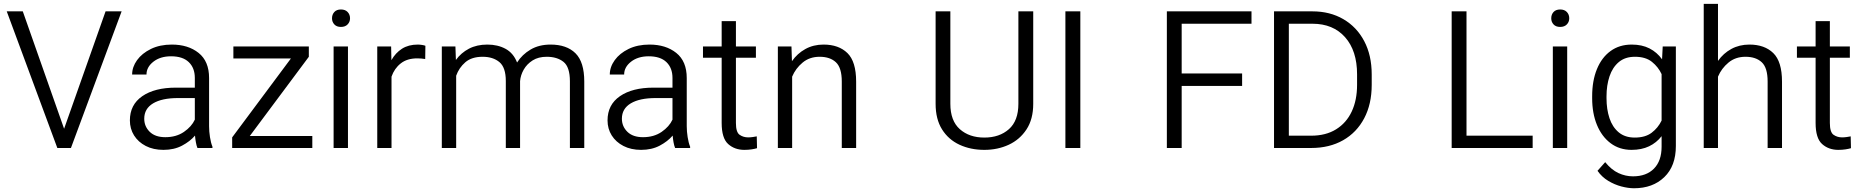

<svg xmlns="http://www.w3.org/2000/svg" viewBox="-20 -770 9686 999"><path d="M98.6 -710.9 313.5 -100.1 529.3 -710.9H612.8L349.1 0H278.3L15.1 -710.9Z M1007.3 0Q1002.4 -11.7 999.3 -29.1Q996.1 -46.4 994.6 -64.5Q968.8 -34.2 927.2 -12.2Q885.7 9.8 830.6 9.8Q777.8 9.8 738.5 -10.5Q699.2 -30.8 677.5 -65.4Q655.8 -100.1 655.8 -143.6Q655.8 -225.1 720.2 -269.5Q784.7 -314 895 -314H993.7V-364.7Q993.7 -416.5 962.2 -446.8Q930.7 -477.1 870.1 -477.1Q814 -477.1 778.1 -449Q742.2 -420.9 742.2 -382.3H667.5Q667.5 -421.4 693.1 -457Q718.8 -492.7 765.4 -515.4Q812 -538.1 874 -538.1Q959 -538.1 1013.4 -494.6Q1067.9 -451.2 1067.9 -363.8V-113.3Q1067.9 -86.4 1072.5 -56.6Q1077.1 -26.9 1085.4 -6.8V0ZM840.3 -56.2Q897 -56.2 937 -83.7Q977.1 -111.3 993.7 -147.5V-259.8H906.2Q822.8 -259.8 776.6 -232.2Q730.5 -204.6 730.5 -152.3Q730.5 -112.3 759 -84.2Q787.6 -56.2 840.3 -56.2Z M1605 -62.5V0H1188V-55.2L1493.7 -465.8H1194.3V-528.3H1586.9V-474.6L1279.8 -62.5Z M1707.5 -674.8Q1707.5 -694.3 1719.5 -707.5Q1731.4 -720.7 1753.9 -720.7Q1776.4 -720.7 1788.8 -707.5Q1801.3 -694.3 1801.3 -674.8Q1801.3 -656.2 1788.8 -643.1Q1776.4 -629.9 1753.9 -629.9Q1731.4 -629.9 1719.5 -643.1Q1707.5 -656.2 1707.5 -674.8ZM1790.5 -528.3V0H1715.8V-528.3Z M2193.4 -531.7 2192.4 -462.9Q2172.4 -466.3 2150.9 -466.3Q2098.1 -466.3 2064.9 -439.9Q2031.7 -413.6 2017.1 -371.1V0H1942.9V-528.3H2015.1L2016.6 -457Q2037.6 -494.6 2071.5 -516.4Q2105.5 -538.1 2153.8 -538.1Q2164.1 -538.1 2176.3 -536.1Q2188.5 -534.2 2193.4 -531.7Z M2491.2 -474.6Q2434.1 -474.6 2401.1 -446Q2368.2 -417.5 2353.5 -376V0H2278.8V-528.3H2349.6L2352.1 -458Q2378.9 -495.1 2419.9 -516.6Q2460.9 -538.1 2515.6 -538.1Q2569.8 -538.1 2610.6 -515.9Q2651.4 -493.7 2670.4 -444.8Q2696.8 -486.3 2740.7 -512.2Q2784.7 -538.1 2844.7 -538.1Q2928.7 -538.1 2974.4 -492.7Q3020 -447.3 3020 -345.7V0H2945.3V-346.7Q2945.3 -421.4 2912.1 -448Q2878.9 -474.6 2824.7 -474.6Q2781.2 -474.6 2751.5 -455.8Q2721.7 -437 2705.1 -408Q2688.5 -378.9 2686 -347.7V0H2611.8V-348.6Q2611.8 -418.9 2578.6 -446.8Q2545.4 -474.6 2491.2 -474.6Z M3492.7 0Q3487.8 -11.7 3484.6 -29.1Q3481.4 -46.4 3480 -64.5Q3454.1 -34.2 3412.6 -12.2Q3371.1 9.8 3315.9 9.8Q3263.2 9.8 3223.9 -10.5Q3184.6 -30.8 3162.8 -65.4Q3141.1 -100.1 3141.1 -143.6Q3141.1 -225.1 3205.6 -269.5Q3270 -314 3380.4 -314H3479V-364.7Q3479 -416.5 3447.5 -446.8Q3416 -477.1 3355.5 -477.1Q3299.3 -477.1 3263.4 -449Q3227.5 -420.9 3227.5 -382.3H3152.8Q3152.8 -421.4 3178.5 -457Q3204.1 -492.7 3250.7 -515.4Q3297.4 -538.1 3359.4 -538.1Q3444.3 -538.1 3498.8 -494.6Q3553.2 -451.2 3553.2 -363.8V-113.3Q3553.2 -86.4 3557.9 -56.6Q3562.5 -26.9 3570.8 -6.8V0ZM3325.7 -56.2Q3382.3 -56.2 3422.4 -83.7Q3462.4 -111.3 3479 -147.5V-259.8H3391.6Q3308.1 -259.8 3262 -232.2Q3215.8 -204.6 3215.8 -152.3Q3215.8 -112.3 3244.4 -84.2Q3272.9 -56.2 3325.7 -56.2Z M3913.1 -528.3V-469.7H3809.1V-129.9Q3809.1 -82 3828.4 -68.6Q3847.7 -55.2 3872.6 -55.2Q3885.3 -55.2 3897.5 -57.1Q3909.7 -59.1 3917.5 -60.5L3918.9 1Q3908.2 4.4 3890.9 7.1Q3873.5 9.8 3853 9.8Q3802.7 9.8 3768.8 -20.5Q3734.9 -50.8 3734.9 -130.4V-469.7H3637.7V-528.3H3734.9V-660.2H3809.1V-528.3Z M4244.6 -474.6Q4192.4 -474.6 4156 -444.3Q4119.6 -414.1 4101.6 -371.1V0H4027.3V-528.3H4098.1L4100.6 -451.7Q4128.4 -491.7 4170.4 -514.9Q4212.4 -538.1 4265.1 -538.1Q4343.8 -538.1 4389.2 -493.9Q4434.6 -449.7 4434.6 -345.2V0H4359.9V-345.7Q4359.9 -417.5 4329.3 -446Q4298.8 -474.6 4244.6 -474.6Z M5278.8 -710.9H5356V-230Q5356 -149.9 5321 -96.7Q5286.1 -43.5 5228.5 -16.8Q5170.9 9.8 5101.6 9.8Q5030.3 9.8 4972.7 -16.8Q4915 -43.5 4881.6 -96.7Q4848.1 -149.9 4848.1 -230V-710.9H4924.8V-230Q4924.8 -141.6 4974.1 -97.9Q5023.4 -54.2 5101.6 -54.2Q5180.2 -54.2 5229.5 -97.9Q5278.8 -141.6 5278.8 -230Z M5601.1 -710.9V0H5523.4V-710.9Z M6442.9 -387.7V-322.8H6128.4V0H6051.3V-710.9H6491.7V-646.5H6128.4V-387.7Z M6802.2 0H6608.9V-710.9H6809.1Q6899.9 -710.9 6969.5 -670.4Q7039.1 -629.9 7078.1 -556.2Q7117.2 -482.4 7117.2 -382.3V-328.6Q7117.2 -228.5 7078.1 -154.5Q7039.1 -80.6 6968.3 -40.3Q6897.5 0 6802.2 0ZM6809.1 -646.5H6686V-64H6802.2Q6878.4 -64 6931.9 -97.2Q6985.4 -130.4 7013.2 -189.7Q7041 -249 7041 -328.6V-383.3Q7041 -505.9 6978.8 -576.2Q6916.5 -646.5 6809.1 -646.5Z M7954.6 -64V0H7533.2V-710.9H7610.4V-64Z M8051.3 -674.8Q8051.3 -694.3 8063.2 -707.5Q8075.2 -720.7 8097.7 -720.7Q8120.1 -720.7 8132.6 -707.5Q8145 -694.3 8145 -674.8Q8145 -656.2 8132.6 -643.1Q8120.1 -629.9 8097.7 -629.9Q8075.2 -629.9 8063.2 -643.1Q8051.3 -656.2 8051.3 -674.8ZM8134.3 -528.3V0H8059.6V-528.3Z M8264.2 -258.8V-269Q8264.2 -350.1 8289.1 -410.6Q8314 -471.2 8360.1 -504.6Q8406.2 -538.1 8470.2 -538.1Q8523.4 -538.1 8562.5 -518.1Q8601.6 -498 8627.9 -461.4L8631.3 -528.3H8699.7V-10.3Q8699.7 93.8 8639.6 151.6Q8579.6 209.5 8481.9 209.5Q8452.1 209.5 8416.5 200.2Q8380.9 190.9 8347.7 170.9Q8314.5 150.9 8292 118.7L8332 73.7Q8364.7 113.8 8401.1 130.6Q8437.5 147.5 8476.6 147.5Q8546.4 147.5 8585.9 107.2Q8625.5 66.9 8625.5 -6.8V-61.5Q8599.1 -27.3 8560.3 -8.8Q8521.5 9.8 8469.2 9.8Q8406.2 9.8 8360.1 -24.9Q8314 -59.6 8289.1 -120.1Q8264.2 -180.7 8264.2 -258.8ZM8338.9 -269V-258.8Q8338.9 -201.7 8354.2 -155.3Q8369.6 -108.9 8402.3 -81.5Q8435.1 -54.2 8485.8 -54.2Q8540.5 -54.2 8573.7 -79.3Q8606.9 -104.5 8625.5 -142.6V-384.3Q8608.4 -421.4 8575.4 -448Q8542.5 -474.6 8486.8 -474.6Q8435.5 -474.6 8402.8 -447Q8370.1 -419.4 8354.5 -372.8Q8338.9 -326.2 8338.9 -269Z M8918.9 -750V-453.1Q8946.8 -492.7 8988.5 -515.4Q9030.3 -538.1 9082.5 -538.1Q9161.1 -538.1 9206.5 -493.9Q9252 -449.7 9252 -345.2V0H9177.2V-345.7Q9177.2 -417.5 9146.7 -446Q9116.2 -474.6 9062 -474.6Q9009.8 -474.6 8973.4 -444.3Q8937 -414.1 8918.9 -371.1V0H8844.7V-750Z M9605 -528.3V-469.7H9501V-129.9Q9501 -82 9520.3 -68.6Q9539.6 -55.2 9564.5 -55.2Q9577.1 -55.2 9589.4 -57.1Q9601.6 -59.1 9609.4 -60.5L9610.8 1Q9600.1 4.4 9582.8 7.1Q9565.4 9.8 9544.9 9.8Q9494.6 9.8 9460.7 -20.5Q9426.8 -50.8 9426.8 -130.4V-469.7H9329.6V-528.3H9426.8V-660.2H9501V-528.3Z"/></svg>

Font: Vazirmatn UI FD Light
Style: Regular
Weight: 300
Designer: Saber Rastikerdar
Foundry: Saber Rastikerdar
Version: Version 33.003